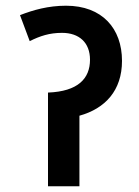

<svg xmlns="http://www.w3.org/2000/svg" viewBox="-20 -652 487 672"><path d="M211 -632C149 -632 96 -617 50 -599L84 -508C120 -526 153 -537 197 -537C257 -537 295 -503 295 -443C295 -377 253 -332 148 -328V0H258V-247C348 -272 407 -335 407 -439C407 -552 338 -632 211 -632Z"/></svg>

Font: Noto Sans SemiCondensed SemiBold
Style: Italic
Weight: 600
Width: 4
Italic angle: -12°
Designer: Monotype Design Team
Foundry: Monotype Imaging Inc.
Version: Version 2.013